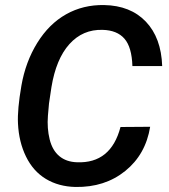

<svg xmlns="http://www.w3.org/2000/svg" viewBox="-20 -741 678 771"><path d="M583 -231.9Q564.9 -120.6 482.9 -54.4Q400.9 11.7 283.2 9.8Q215.3 8.3 164.3 -22.5Q113.3 -53.2 84.5 -112.1Q55.7 -170.9 52.2 -245.1Q49.3 -300.8 65.9 -396.7Q82.5 -492.7 129.6 -568.8Q176.8 -645 245.4 -683.6Q314 -722.2 397.9 -720.7Q503.9 -718.8 565.7 -654.1Q627.4 -589.4 631.3 -475.6H511.7Q509.3 -551.8 479.7 -585.7Q450.2 -619.6 392.1 -621.1Q312.5 -623.5 258.8 -564Q205.1 -504.4 186.5 -390.6L176.8 -325.7L172.4 -275.9Q168.5 -225.6 179.4 -181.4Q190.4 -137.2 218.3 -114Q246.1 -90.8 289.1 -89.4Q425.3 -84 463.9 -231Z"/></svg>

Font: TypoPRO Roboto
Style: Italic
Weight: 500
Italic angle: -12°
Designer: Google
Version: Version 2.136; 2016